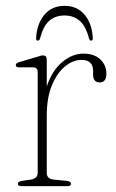

<svg xmlns="http://www.w3.org/2000/svg" viewBox="-20 -637 397 657"><path d="M140 -433V-341Q158 -395.5 192.8 -424.5Q227.5 -453.5 265.5 -453.5Q302 -453.5 323 -434Q344 -414.5 344 -384.5Q344 -355 321 -355Q298.5 -355 298.5 -382.5V-395Q298.5 -432 258.5 -432Q230 -432 202.8 -410Q175.5 -388 157.8 -345.5Q140 -303 140 -241V-45.5Q140 -25 163 -22.5L209.5 -18Q223 -16 223 -8Q223 0 211 0H53Q41 0 41 -8Q41 -15.5 54.5 -18L85.5 -22.5Q109 -26.5 109 -45.5V-390Q109 -406.5 93.5 -406.5H46Q34 -406.5 34 -414Q34 -421 46 -424.5L105.5 -442Q113 -444.5 118.2 -446Q123.5 -447.5 127 -447.5Q140 -447.5 140 -433ZM201 -584Q169 -584 148.2 -565.5Q127.5 -547 117 -505.5Q115 -498 109.5 -498Q103.5 -498 103.5 -506Q106 -555 131.5 -586Q157 -617 201 -617Q244.5 -617 270 -586Q295.5 -555 297.5 -506Q298 -498 291.5 -498Q287 -498 284.5 -505.5Q274 -547 253 -565.5Q232 -584 201 -584Z"/></svg>

Font: Fraunces 72pt S050 Thin
Style: Regular
Weight: 100
Version: Version 1.000; ttfautohint (v1.8.3)